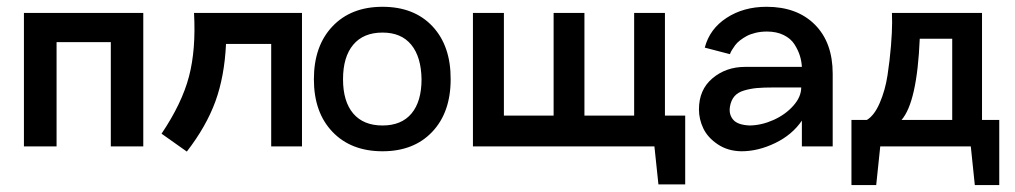

<svg xmlns="http://www.w3.org/2000/svg" viewBox="-20 -427 2959 560"><path d="M397.9 -389.2V0H303.2V-304.2H145V0H49.8V-389.2Z M545.9 -389.2H860.8V0H771V-298.8H639.2Q634.8 -204.1 608.2 -131.1Q581.5 -58.1 524.9 15.1L451.2 -37.1Q510.7 -125.5 531.2 -203.9Q551.8 -282.2 545.9 -389.2Z M1095.7 14.2Q1003.9 14.2 949.7 -42.5Q895.5 -99.1 895.5 -195.8Q895.5 -293 949.7 -350.1Q1003.9 -407.2 1095.7 -407.2Q1188 -407.2 1241.5 -350.1Q1294.9 -293 1294.4 -195.8Q1294.4 -99.1 1240.7 -42.5Q1187 14.2 1095.7 14.2ZM1095.7 -61Q1150.9 -61 1180.2 -95.9Q1209.5 -130.9 1209.5 -195.8Q1208.5 -261.2 1179.4 -296.6Q1150.4 -332 1095.7 -332Q1040 -332 1010.3 -296.6Q980.5 -261.2 980.5 -195.8Q980.5 -130.9 1010.3 -95.9Q1040 -61 1095.7 -61Z M1919.4 -89.8H1978.5V110.8H1900.4L1888.7 0H1359.4V-389.2H1449.7V-89.8H1594.7V-389.2H1684.6V-89.8H1829.6V-389.2H1919.4Z M2215.8 -407.2Q2304.7 -407.2 2356.7 -355.2Q2408.7 -303.2 2408.7 -211.9V0H2318.8V-75.2Q2290.5 -33.7 2241 -9.8Q2191.4 14.2 2142.6 14.2Q2103 13.7 2073.7 -5.9Q2044.4 -25.4 2031.5 -52.2Q2018.6 -79.1 2018.6 -107.9Q2018.6 -165.5 2058.1 -198.7Q2097.7 -231.9 2152.8 -231.9H2318.8Q2317.9 -248.5 2313 -264.4Q2308.1 -280.3 2297.4 -297.4Q2286.6 -314.5 2265.9 -324.7Q2245.1 -335 2216.8 -335Q2199.2 -335 2183.8 -331.3Q2168.5 -327.6 2157.7 -321.8Q2147 -315.9 2138.2 -309.1Q2129.4 -302.2 2124.3 -295.2Q2119.1 -288.1 2115.5 -282.2Q2111.8 -276.4 2110.4 -272.5L2108.9 -269L2035.6 -288.1Q2049.8 -342.8 2099.4 -375Q2148.9 -407.2 2215.8 -407.2ZM2166.5 -61Q2201.2 -61.5 2236.1 -77.1Q2271 -92.8 2293.9 -118.7Q2316.9 -144.5 2316.9 -171.9H2236.8Q2206.5 -171.9 2187.7 -170.2Q2168.9 -168.5 2150.4 -163.1Q2131.8 -157.7 2121.8 -145.8Q2111.8 -133.8 2108.9 -115.2Q2105.5 -92.8 2118.7 -77.6Q2131.8 -62.5 2166.5 -61Z M2844.2 -77.1H2894.5V112.8H2823.2L2811.5 0H2547.4L2535.6 112.8H2463.4V-77.1H2508.3Q2530.3 -90.3 2546.1 -127.2Q2562 -164.1 2568.6 -207.5Q2575.2 -251 2578.6 -292.5Q2582 -334 2582 -361.3L2581.5 -389.2H2844.2ZM2757.3 -314H2662.6Q2654.8 -128.9 2609.4 -77.1H2757.3Z"/></svg>

Font: Neutral Grotesk
Style: Regular
Weight: 400
Designer: Nawras Khrais
Foundry: Nawras Khrais
Version: Version 1.000;PS 001.000;hotconv 1.0.88;makeotf.lib2.5.64775